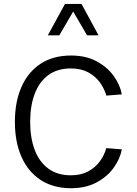

<svg xmlns="http://www.w3.org/2000/svg" viewBox="-20 -969 710 994"><path d="M136.2 -337.9Q136.2 -255.4 159.7 -193.1Q183.1 -130.9 230 -96.2Q276.9 -61.5 347.2 -61.5Q399.4 -61.5 436.8 -81.8Q474.1 -102.1 497.3 -134.3Q520.5 -166.5 530.3 -202.1L610.8 -195.8Q601.6 -146 568.1 -99.9Q534.7 -53.7 479.2 -24.2Q423.8 5.4 348.1 5.4Q255.9 5.4 190.9 -36.9Q126 -79.1 91.6 -156.2Q57.1 -233.4 57.1 -337.9Q57.1 -442.9 91.6 -520Q126 -597.2 190.9 -639.4Q255.9 -681.6 348.1 -681.6Q423.8 -681.6 479.2 -652.1Q534.7 -622.6 568.1 -576.4Q601.6 -530.3 610.8 -480.5L530.3 -474.1Q520.5 -509.8 497.3 -542Q474.1 -574.2 436.8 -594.5Q399.4 -614.7 347.2 -614.7Q276.9 -614.7 230 -580.1Q183.1 -545.4 159.7 -483.2Q136.2 -420.9 136.2 -337.9ZM490.2 -786.1H430.7L358.9 -909.2L287.1 -786.1H227.5L316.4 -948.7H401.9Z"/></svg>

Font: Estedad-FD Regular
Style: FD-Regular
Weight: 400
Designer: Amin Abedi
Version: Version 7.3